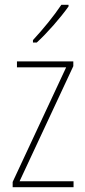

<svg xmlns="http://www.w3.org/2000/svg" viewBox="-20 -784 357 804"><path d="M267 -757V-764H237C204 -715 163 -665 118 -616V-606H134C177 -645 233 -709 267 -757ZM288 0V-25H62L287 -507V-527H51V-502H257L33 -22V0Z"/></svg>

Font: Noto Sans Gujarati Condensed Thin
Style: Regular
Weight: 100
Width: 3
Designer: Jelle Bosma - Monotype Design Team, Universal Thirst
Foundry: Monotype Imaging Inc.
Version: Version 2.106